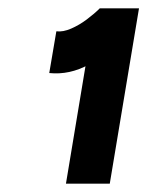

<svg xmlns="http://www.w3.org/2000/svg" viewBox="-20 -820 353 460"><path d="M138 -380 198 -741 219 -800H313L243 -380ZM98 -645 115 -745Q131 -743 150.5 -751.5Q170 -760 188 -773.5Q206 -787 219 -800L282 -732Q239 -691 193 -665.5Q147 -640 98 -645Z"/></svg>

Font: Figtree Light ExtraBold
Style: Italic
Weight: 800
Italic angle: -9.5°
Version: Version 2.001;gftools[0.9.30]